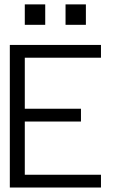

<svg xmlns="http://www.w3.org/2000/svg" viewBox="-20 -838 586 858"><path d="M431.2 0H23.9V-637.2H431.2V-580.1H90.8V-352.1H341.8V-294.9H90.8V-57.1H431.2ZM363.8 -727.1H272.9V-818.4H363.8ZM182.1 -727.1H90.8V-818.4H182.1Z"/></svg>

Font: Anonymous Pro
Style: Regular
Weight: 400
Monospace: yes
Designer: Mark Simonson
Version: Version 1.003